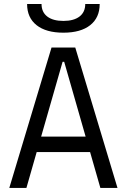

<svg xmlns="http://www.w3.org/2000/svg" viewBox="-20 -928 626 948"><path d="M25.9 0 234.4 -693.4H351.6L560.1 0H475.6L424.8 -177.2H161.1L110.4 0ZM183.1 -253.4H402.8L296.9 -623H289.1ZM293 -766.6Q207.5 -766.6 160.6 -803.7Q113.8 -840.8 113.8 -908.2H185.1Q185.1 -868.2 213.4 -846.4Q241.7 -824.7 293 -824.7Q344.2 -824.7 372.6 -846.4Q400.9 -868.2 400.9 -908.2H472.2Q472.2 -840.8 425.3 -803.7Q378.4 -766.6 293 -766.6Z"/></svg>

Font: Cascadia Code NF SemiLight
Style: Regular
Weight: 350
Monospace: yes
Designer: Aaron Bell
Foundry: Saja Typeworks
Version: Version 2404.023; ttfautohint (v1.8.4)